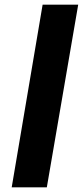

<svg xmlns="http://www.w3.org/2000/svg" viewBox="-20 -800 354 820"><path d="M162 -780 30 0H180L314 -780Z"/></svg>

Font: Jost* 700 Bold Italic
Style: Bold Italic
Weight: 700
Italic angle: -10°
Version: Version 3.200; ttfautohint (v0.97) -l 8 -r 50 -G 200 -x 14 -